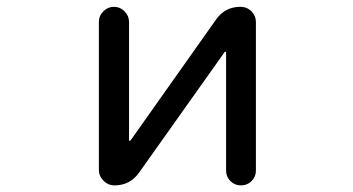

<svg xmlns="http://www.w3.org/2000/svg" viewBox="-20 -567 1040 566"><path d="M646.5 -412.1Q646.5 -414.1 645 -414.6Q643.6 -415 642.6 -414.1L389.6 -57.6Q363.3 -20.5 317.4 -20.5Q298.8 -20.5 285.2 -34.2Q271.5 -47.9 271.5 -66.4V-502Q271.5 -520.5 284.7 -533.7Q297.9 -546.9 315.9 -546.9Q334 -546.9 347.2 -533.7Q360.4 -520.5 360.4 -502V-154.3Q360.4 -152.3 361.8 -151.9Q363.3 -151.4 364.3 -152.3L617.2 -509.8Q643.6 -546.9 688.5 -546.9Q708 -546.9 721.2 -533.7Q734.4 -520.5 734.4 -502V-64.5Q734.4 -45.9 721.7 -33.2Q709 -20.5 690.4 -20.5Q671.9 -20.5 659.2 -33.2Q646.5 -45.9 646.5 -64.5Z"/></svg>

Font: Rounded Mgen+ 2m regular
Style: Regular
Weight: 400
Designer: [Source Han Sans]
Ryoko NISHIZUKA  (kana & ideographs); Paul D. Hunt (Latin, Greek & Cyrillic); Wenlong ZHANG  (bopomofo
Version: Version 1.059.20150602